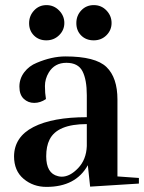

<svg xmlns="http://www.w3.org/2000/svg" viewBox="-20 -720 564 752"><path d="M320 -234Q204 -234 174 -173Q161 -147 161 -108Q161 -41 207 -30Q214 -28 222 -28Q254 -28 286 -61.5Q318 -95 320 -148ZM160 -332Q138 -317 114 -317Q90 -317 73 -333Q56 -349 56 -380.5Q56 -412 75 -437Q94 -462 124 -474Q183 -499 236 -499Q354 -499 397 -457.5Q440 -416 440 -330V-29L524 -23V-1L333 11L324 -73Q277 12 162 12Q110 12 72.5 -19.5Q35 -51 35 -108Q36 -184 111 -222.5Q186 -261 320 -261V-347Q320 -408 303 -441Q286 -474 240 -474Q194 -474 171 -436Q156 -411 156 -383Q156 -355 160 -332ZM232 -630Q232 -602 211.5 -582Q191 -562 161.5 -562Q132 -562 113 -581Q94 -600 94 -629Q94 -658 113.5 -679Q133 -700 162 -700Q191 -700 211.5 -679Q232 -658 232 -630ZM417 -630Q417 -602 397 -582Q377 -562 347 -562Q317 -562 298 -581Q279 -600 279 -629.5Q279 -659 298.5 -679.5Q318 -700 347.5 -700Q377 -700 397 -679Q417 -658 417 -630Z"/></svg>

Font: Rufina
Style: Bold
Weight: 700
Designer: Martin Sommaruga
Foundry: Martin Sommaruga
Version: Version 1.001